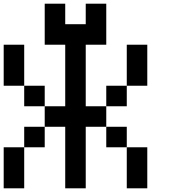

<svg xmlns="http://www.w3.org/2000/svg" viewBox="-20 -1020 929 1040"><path d="M111.1 -555.6H0V-777.8H111.1ZM444.4 -777.8V-444.4H555.6V-333.3H444.4V0H333.3V-333.3H222.2V-444.4H333.3V-777.8H222.2V-1000H333.3V-888.9H444.4V-1000H555.6V-777.8ZM777.8 -555.6H666.7V-777.8H777.8ZM777.8 0H666.7V-222.2H777.8ZM111.1 0H0V-222.2H111.1ZM222.2 -444.4H111.1V-555.6H222.2ZM222.2 -222.2H111.1V-333.3H222.2ZM666.7 -444.4H555.6V-555.6H666.7ZM666.7 -222.2H555.6V-333.3H666.7Z"/></svg>

Font: Pixeloid Sans
Style: Regular
Weight: 400
Designer: GGBotNet
Foundry: GGBotNet
Version: 0.5